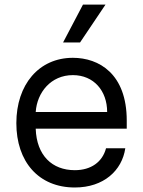

<svg xmlns="http://www.w3.org/2000/svg" viewBox="-20 -804 622 835"><path d="M305.4 11.4C431.1 11.4 510.7 -62.5 524.9 -159.1H441.1C425.4 -99.4 375.7 -63.9 305.4 -63.9C207 -63.9 139.2 -127.5 135.3 -244.3H531.2V-279.8C531.2 -483 410.5 -552.6 296.9 -552.6C149.1 -552.6 51.1 -436.1 51.1 -268.5C51.1 -100.9 147.7 11.4 305.4 11.4ZM135.3 -316.8C141 -401.6 201 -477.3 296.9 -477.3C387.8 -477.3 446 -409.1 446 -316.8ZM254.3 -619.3H328.1L438.9 -784.1H340.9Z"/></svg>

Font: Magic Ui Pro
Style: Regular
Weight: 400
Designer: Stefan Endress, Andreas Faust
Version: Version 1.000;FEAKit 1.0